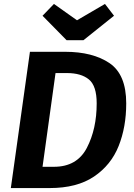

<svg xmlns="http://www.w3.org/2000/svg" viewBox="-20 -955 681 975"><path d="M621 -430Q621 -310 582.5 -213.5Q544 -117 457.5 -58.5Q371 0 232 0H35L132 -692H310Q451 -692 536 -634.5Q621 -577 621 -430ZM262 -584 196 -108H254Q371 -108 421 -204Q471 -300 471 -430Q471 -519 431.5 -551.5Q392 -584 320 -584ZM559 -875 404 -751H318L196 -875L254 -935L371 -852L513 -935Z"/></svg>

Font: Fira Sans SemiBold
Style: Italic
Weight: 600
Italic angle: -8°
Designer: bBox Type GmbH & Carrois Corporate GbR & Edenspiekermann AG
Foundry: bBox Type GmbH & Carrois Corporate GbR & Edenspiekermann AG
Version: Version 4.301